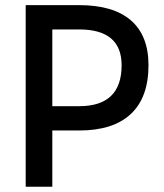

<svg xmlns="http://www.w3.org/2000/svg" viewBox="-20 -713 626 733"><path d="M78.1 0V-693.4H282.2Q412.6 -693.4 479.7 -635.3Q546.9 -577.1 546.9 -463.9Q546.9 -341.3 479.7 -278.1Q412.6 -214.8 282.2 -214.8H179.7V0ZM179.7 -307.6H282.2Q444.3 -307.6 444.3 -463.9Q444.3 -600.6 282.2 -600.6H179.7Z"/></svg>

Font: CaskaydiaCove NFP
Style: Regular
Weight: 400
Designer: Aaron Bell
Foundry: Saja Typeworks
Version: Version 2111.001; VTT 6.35;Nerd Fonts 3.1.1